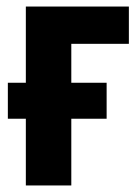

<svg xmlns="http://www.w3.org/2000/svg" viewBox="-20 -567 429 587"><path d="M374 -547V-433H198V-314H306V-204H198V0H59V-204H4V-314H59V-547Z"/></svg>

Font: Noto Sans Display Condensed
Style: Bold
Weight: 700
Width: 3
Designer: Monotype Design Team
Foundry: Monotype Imaging Inc.
Version: Version 2.003